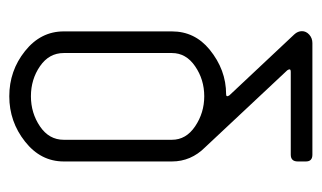

<svg xmlns="http://www.w3.org/2000/svg" viewBox="-156 -520 676 403"><g transform="rotate(90 181.5 -318.0)"><path d="M272.9 -341.3Q272.9 -371.1 244.6 -390.1Q216.3 -409.2 181.6 -409.2Q146.5 -409.2 118.7 -390.1Q90.8 -371.1 90.8 -341.3V-114.3Q90.8 -83.5 118.4 -64.5Q146 -45.4 181.6 -45.4Q216.8 -45.4 244.9 -64.5Q272.9 -83.5 272.9 -114.3ZM318.4 -341.3V-114.3Q318.4 -65.9 276.6 -33Q234.9 0 181.6 0Q127.9 0 86.7 -33Q45.4 -65.9 45.4 -114.3V-341.3Q45.4 -389.2 83.5 -420.4Q126 -455.1 177.2 -455.1Q184.1 -455.1 179.7 -461.9L51.8 -598.1Q44.9 -605.5 44.9 -614.3Q44.9 -623 52.2 -629.6Q59.6 -636.2 69.8 -636.2H304.2Q318.4 -636.2 318.4 -622.6V-605.5Q318.4 -590.8 304.2 -590.8H129.9Q122.1 -590.8 127 -583.5L288.6 -411.1Q318.4 -381.3 318.4 -341.3Z"/></g></svg>

Font: GOSTRUS
Style: type A
Weight: 200
Designer: Юрий и Татьяна Кривогуз
Version: Version 01.0